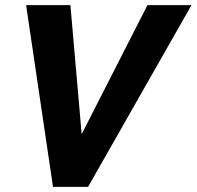

<svg xmlns="http://www.w3.org/2000/svg" viewBox="-20 -730 768 750"><path d="M82 -710H255L299 -206L556 -710H728L324 0H187Z"/></svg>

Font: Raleway ExtraBold
Style: Italic
Weight: 800
Italic angle: -12°
Designer: Matt McInerney, Pablo Impallari, Rodrigo Fuenzalida
Foundry: Matt McInerney, Pablo Impallari, Rodrigo Fuenzalida
Version: Version 4.026